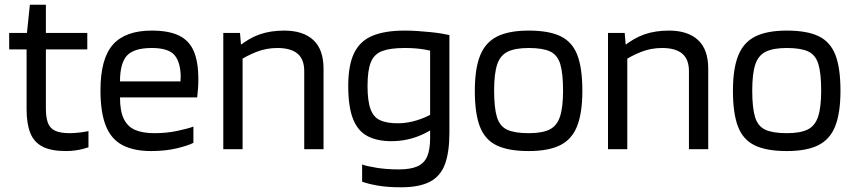

<svg xmlns="http://www.w3.org/2000/svg" viewBox="-20 -634 3635 816"><path d="M356 -8Q348 -5 332.5 -1Q317 3 298.5 5.5Q280 8 260 8Q197 8 160.5 -11Q124 -30 108.5 -69.5Q93 -109 93 -170V-480L107 -614H175V-173Q175 -137 183 -113.5Q191 -90 213 -79Q235 -68 277 -68Q297 -68 320.5 -71Q344 -74 356 -77ZM19 -424V-494H351V-424Z M625 -430Q549 -430 519.5 -397.5Q490 -365 490 -288H747Q747 -292 747.5 -297.5Q748 -303 748 -309Q747 -371 721 -400.5Q695 -430 625 -430ZM802 -27Q782 -16 733 -4Q684 8 623 8Q548 8 500 -17.5Q452 -43 429.5 -100Q407 -157 407 -250Q407 -385 460 -444.5Q513 -504 625 -504Q697 -504 740.5 -483Q784 -462 803.5 -416.5Q823 -371 823 -298Q823 -274 821.5 -256.5Q820 -239 818 -220H490Q490 -161 506.5 -128Q523 -95 555 -81.5Q587 -68 636 -68Q689 -68 735 -78Q781 -88 802 -96Z M929 0V-494H1000L1004 -446H1011V0ZM994 -374V-436Q1038 -472 1084 -488Q1130 -504 1188 -504Q1268 -504 1311.5 -464Q1355 -424 1355 -342V0H1273V-332Q1273 -382 1244.5 -406Q1216 -430 1159 -430Q1112 -430 1070 -413.5Q1028 -397 994 -374Z M1519 138V65Q1537 72 1580 79Q1623 86 1675 86Q1725 86 1754 73Q1783 60 1795.5 31Q1808 2 1808 -48V-485H1890V-71Q1890 13 1871 64Q1852 115 1807 138.5Q1762 162 1684 162Q1626 162 1584 154.5Q1542 147 1519 138ZM1826 -156V-91Q1801 -74 1772 -61Q1743 -48 1710.5 -41Q1678 -34 1644 -34Q1582 -34 1541 -56Q1500 -78 1480 -129.5Q1460 -181 1460 -269Q1460 -357 1485 -408.5Q1510 -460 1563 -482Q1616 -504 1700 -504Q1728 -504 1756 -502Q1784 -500 1809.5 -497.5Q1835 -495 1856 -491.5Q1877 -488 1890 -485L1832 -413Q1813 -419 1778.5 -424.5Q1744 -430 1700 -430Q1640 -430 1605.5 -417.5Q1571 -405 1556.5 -370.5Q1542 -336 1542 -269Q1542 -204 1555 -169.5Q1568 -135 1596.5 -122.5Q1625 -110 1671 -110Q1710 -110 1751 -122.5Q1792 -135 1826 -156Z M2227 8Q2141 8 2091 -16Q2041 -40 2019.5 -96Q1998 -152 1998 -248Q1998 -342 2020.5 -398Q2043 -454 2093 -479Q2143 -504 2227 -504Q2313 -504 2362.5 -480Q2412 -456 2433.5 -400.5Q2455 -345 2455 -248Q2455 -155 2433 -98.5Q2411 -42 2361 -17Q2311 8 2227 8ZM2227 -68Q2284 -68 2315.5 -83.5Q2347 -99 2360 -138.5Q2373 -178 2373 -249Q2373 -323 2361 -362Q2349 -401 2317.5 -415.5Q2286 -430 2227 -430Q2170 -430 2138 -414.5Q2106 -399 2093 -360Q2080 -321 2080 -249Q2080 -176 2092 -136.5Q2104 -97 2136 -82.5Q2168 -68 2227 -68Z M2564 0V-494H2635L2639 -446H2646V0ZM2629 -374V-436Q2673 -472 2719 -488Q2765 -504 2823 -504Q2903 -504 2946.5 -464Q2990 -424 2990 -342V0H2908V-332Q2908 -382 2879.5 -406Q2851 -430 2794 -430Q2747 -430 2705 -413.5Q2663 -397 2629 -374Z M3324 8Q3238 8 3188 -16Q3138 -40 3116.5 -96Q3095 -152 3095 -248Q3095 -342 3117.5 -398Q3140 -454 3190 -479Q3240 -504 3324 -504Q3410 -504 3459.5 -480Q3509 -456 3530.5 -400.5Q3552 -345 3552 -248Q3552 -155 3530 -98.5Q3508 -42 3458 -17Q3408 8 3324 8ZM3324 -68Q3381 -68 3412.5 -83.5Q3444 -99 3457 -138.5Q3470 -178 3470 -249Q3470 -323 3458 -362Q3446 -401 3414.5 -415.5Q3383 -430 3324 -430Q3267 -430 3235 -414.5Q3203 -399 3190 -360Q3177 -321 3177 -249Q3177 -176 3189 -136.5Q3201 -97 3233 -82.5Q3265 -68 3324 -68Z"/></svg>

Font: Blinker
Style: Regular
Weight: 400
Designer: Juergen Huber
Foundry: supertype
Version: 1.017